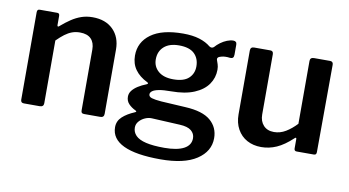

<svg xmlns="http://www.w3.org/2000/svg" viewBox="-72 -722 1947 1071"><g transform="rotate(10 901.0 -186.5)"><path d="M81 0Q63 0 63 -18V-513Q63 -530 77 -530H177Q190 -530 190 -515V-463Q190 -457 193 -455.5Q196 -454 201 -459Q230 -484 257 -502Q284 -520 313 -530Q342 -540 376 -540Q450 -540 492.5 -497.5Q535 -455 535 -385V-21Q535 0 514 0H422Q413 0 409 -4Q405 -8 405 -18V-362Q405 -401 384 -422.5Q363 -444 321 -444Q297 -444 276.5 -436.5Q256 -429 236 -414Q216 -399 193 -376V-20Q193 0 170 0H81Z M1171 -548Q1180 -548 1185.5 -543.5Q1191 -539 1191 -528V-472Q1191 -459 1185.5 -454Q1180 -449 1169 -450Q1155 -452 1142.5 -451.5Q1130 -451 1120 -448Q1094 -442 1100 -425Q1103 -416 1107.5 -403Q1112 -390 1112 -372Q1112 -327 1086.5 -290Q1061 -253 1009 -231Q957 -209 879 -209Q835 -209 809.5 -204Q784 -199 773 -190.5Q762 -182 762 -172Q762 -158 779.5 -152.5Q797 -147 834 -144L972 -136Q1070 -131 1115 -92.5Q1160 -54 1160 7Q1160 82 1089.5 128.5Q1019 175 885 175Q746 175 675.5 141.5Q605 108 605 42Q605 7 631 -17Q657 -41 700 -59Q713 -64 700 -70Q677 -81 661.5 -97.5Q646 -114 646 -138Q646 -157 658 -172.5Q670 -188 690.5 -201Q711 -214 737 -224Q742 -226 743.5 -229.5Q745 -233 738 -236Q693 -258 669 -291.5Q645 -325 645 -371Q645 -447 707.5 -492.5Q770 -538 889 -538Q943 -538 981.5 -526Q1020 -514 1045 -493Q1052 -488 1059 -488.5Q1066 -489 1071 -494Q1083 -508 1100 -520.5Q1117 -533 1136 -540.5Q1155 -548 1171 -548ZM878 -277Q937 -277 965 -303Q993 -329 993 -370Q993 -415 965 -442Q937 -469 878 -469Q823 -469 793 -442Q763 -415 763 -370Q763 -329 793 -303Q823 -277 878 -277ZM799 -42Q780 -43 760.5 -34.5Q741 -26 727.5 -10.5Q714 5 714 25Q714 51 732.5 70Q751 89 791 98.5Q831 108 895 108Q968 108 1006 87.5Q1044 67 1044 28Q1044 2 1023.5 -15Q1003 -32 958 -34Z M1482 -85Q1517 -85 1548.5 -104Q1580 -123 1609 -154V-510Q1609 -530 1632 -530H1722Q1740 -530 1740 -511L1738 -16Q1738 0 1724 0H1626Q1612 0 1612 -15V-68Q1612 -73 1609.5 -74.5Q1607 -76 1602 -71Q1555 -27 1513 -8.5Q1471 10 1426 10Q1381 10 1346 -9Q1311 -28 1291 -64Q1271 -100 1271 -148V-509Q1271 -530 1292 -530H1384Q1401 -530 1401 -511V-170Q1401 -132 1422.5 -108.5Q1444 -85 1482 -85Z"/></g></svg>

Font: Libre Franklin Thin SemiBold
Style: Regular
Weight: 600
Version: Version 3.000